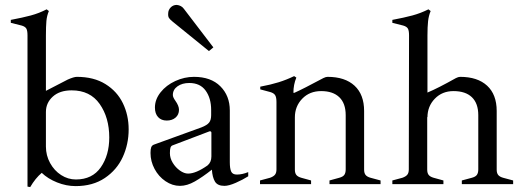

<svg xmlns="http://www.w3.org/2000/svg" viewBox="-20 -750 2124 782"><path d="M92 10V-606Q92 -626 87 -634Q82 -642 68 -646L24 -657V-669Q72 -678 105.5 -687Q139 -696 170 -712L179 -705Q171 -686 169 -664.5Q167 -643 167 -605V-380L256 -426Q281 -437 293 -437Q362 -437 409.5 -407.5Q457 -378 480.5 -329.5Q504 -281 504 -223Q504 -163 480 -110.5Q456 -58 407 -25Q358 8 288 8Q250 8 212.5 -7Q175 -22 150 -46Q124 -24 103 12ZM425 -190Q425 -271 386 -326.5Q347 -382 272 -382Q223 -382 195 -356.5Q167 -331 167 -294V-153Q167 -117 184 -86Q201 -55 229 -37Q257 -19 289 -19Q356 -19 390.5 -68.5Q425 -118 425 -190Z M991 -49V-32Q969 -18 940.5 -5.5Q912 7 894 7Q866 7 855.5 -10.5Q845 -28 843 -59Q805 -29 773.5 -11Q742 7 713 7Q682 7 654 -12Q626 -31 609.5 -62Q593 -93 593 -127Q593 -143 596 -150.5Q599 -158 607 -161L800 -231Q823 -240 831.5 -250.5Q840 -261 840 -281V-302Q840 -350 817.5 -381Q795 -412 751 -412Q722 -412 703 -398.5Q684 -385 684 -363Q684 -354 694 -340Q709 -319 709 -303Q709 -283 695 -271Q681 -259 659 -259Q637 -259 624 -273Q611 -287 611 -312Q611 -345 634 -374Q657 -403 694 -420Q731 -437 770 -437Q839 -437 877.5 -398.5Q916 -360 916 -300V-89Q916 -64 921.5 -51.5Q927 -39 945 -39Q966 -39 991 -49ZM841 -210Q841 -213 838.5 -214.5Q836 -216 833 -215L683 -158Q677 -156 674.5 -149Q672 -142 672 -126Q672 -106 683.5 -87Q695 -68 712.5 -55.5Q730 -43 746 -43Q778 -43 825 -76Q841 -89 841 -113ZM683 -662Q673 -670 668.5 -676.5Q664 -683 665 -695Q665 -709 675 -719.5Q685 -730 700 -730Q719 -728 729 -714L849 -557L831 -542Z M1530 -15V0H1322V-15L1362 -26Q1377 -30 1382.5 -38Q1388 -46 1388 -60V-281Q1388 -329 1362 -354Q1336 -379 1288 -379Q1241 -379 1211 -348Q1181 -317 1181 -272V-59Q1181 -45 1187 -37.5Q1193 -30 1207 -26L1247 -15V0H1039V-15L1080 -26Q1094 -31 1100 -38.5Q1106 -46 1106 -60V-335Q1106 -354 1100.5 -362.5Q1095 -371 1081 -375L1040 -386V-397Q1083 -405 1115 -415Q1147 -425 1178 -440L1187 -434Q1175 -405 1175 -372H1179Q1213 -387 1297 -432Q1307 -437 1314 -437Q1385 -437 1424 -401Q1463 -365 1463 -298V-59Q1463 -45 1469 -37.5Q1475 -30 1489 -26Z M2070 -15V0H1861V-15L1902 -26Q1917 -30 1922.5 -38Q1928 -46 1928 -60V-281Q1928 -329 1902 -354Q1876 -379 1827 -379Q1781 -379 1751 -348Q1721 -317 1721 -272L1720 -274V-59Q1720 -45 1726 -37.5Q1732 -30 1746 -26L1786 -15V0H1578V-15L1619 -26Q1633 -31 1639 -38.5Q1645 -46 1645 -60L1646 -606Q1646 -626 1641 -634Q1636 -642 1622 -646L1578 -657V-669Q1626 -678 1659.5 -687Q1693 -696 1725 -712L1734 -705Q1726 -686 1723.5 -663.5Q1721 -641 1721 -605V-373Q1764 -391 1837 -432Q1847 -437 1854 -437Q1925 -437 1964 -401Q2003 -365 2003 -298V-59Q2003 -45 2009 -37.5Q2015 -30 2029 -26Z"/></svg>

Font: Ibarra Real Nova
Style: Regular
Weight: 400
Designer: Jose Maria Ribagorda & Octavio Pardo
Foundry: Jose Maria Ribagorda
Version: Version 1.014